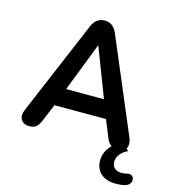

<svg xmlns="http://www.w3.org/2000/svg" viewBox="-125 -783 987 1083"><g transform="rotate(15 368.5 -241.5)"><path d="M95 8C129 8 145 -6 162 -47L202 -143H503L542 -47C550 -26 560 -11 573 -3C546 23 531 56 531 91C531 155 575 195 649 195C668 195 691 194 712 186C751 171 744 111 696 124C685 127 675 128 666 128C634 128 610 111 610 77C610 43 637 14 670 0L658 -13C668 -28 668 -49 659 -73L426 -624C410 -662 385 -678 354 -678C322 -678 296 -662 280 -624L47 -73C27 -28 49 8 95 8ZM353 -534 463 -248H242Z"/></g></svg>

Font: SN Pro SemiBold
Style: Regular
Weight: 600
Designer: Tobias Whetton
Foundry: Supernotes
Version: Version 1.003;Glyphs 3.3 (3324)